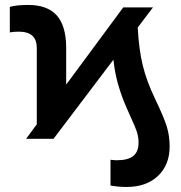

<svg xmlns="http://www.w3.org/2000/svg" viewBox="-20 -558 729 772"><path d="M85 0 127.9 -58.1V-365.7Q127.9 -430.7 55.7 -430.7Q32.7 -430.7 19.5 -427.7V-530.3Q46.9 -538.1 93.3 -538.1Q169.9 -538.1 207.5 -496.8Q245.1 -455.6 246.1 -369.1V-217.8L475.6 -528.3H595.2L533.7 -447.3Q538.6 -358.4 554 -295.2Q569.3 -231.9 604.2 -159.2Q639.2 -86.4 650.6 -49.1Q662.1 -11.7 662.1 30.8Q662.1 105 615.2 149.4Q568.4 193.8 488.3 193.8Q457.5 193.8 424.3 188V84.5L447.8 86.4Q495.1 86.4 516.1 69.1Q537.1 51.8 537.1 16.1Q537.1 -4.9 531.5 -24.2Q525.9 -43.5 500 -99.9Q474.1 -156.2 461.9 -195.8Q442.9 -252.4 436 -317.9L195.3 0Z"/></svg>

Font: Roboto
Style: Bold
Weight: 700
Designer: Google
Version: Version 2.134; 2016; ttfautohint (v1.6)